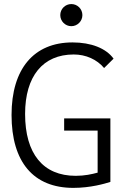

<svg xmlns="http://www.w3.org/2000/svg" viewBox="-20 -911 626 941"><path d="M339.4 9.8C423.8 9.8 493.7 -10.7 521 -19.5V-330.6H294.4V-271H458.5V-64.9C430.2 -57.1 394 -49.3 351.1 -49.3C191.4 -49.3 103 -157.2 103 -352.5C103 -537.6 190.4 -644 341.3 -644C400.9 -644 455.1 -619.6 490.2 -577.6L536.6 -623.5C500 -674.3 426.8 -703.1 335.4 -703.1C146 -703.1 36.6 -573.7 36.6 -347.7C36.6 -116.7 144 9.8 339.4 9.8ZM329.6 -782.7C359.4 -782.7 383.8 -807.1 383.8 -836.9C383.8 -867.2 359.4 -891.1 329.6 -891.1C299.8 -891.1 275.4 -867.2 275.4 -836.9C275.4 -807.1 299.8 -782.7 329.6 -782.7Z"/></svg>

Font: Cascadia Mono NF Light
Style: Regular
Weight: 300
Monospace: yes
Designer: Aaron Bell
Foundry: Saja Typeworks
Version: Version 2404.023